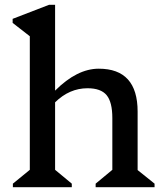

<svg xmlns="http://www.w3.org/2000/svg" viewBox="-20 -785 688 805"><path d="M34 0V-15L105 -73V-633L33 -689V-706L186 -765H211V-405Q303 -497 394 -497Q557 -497 557 -317V-72L628 -15V0H381V-15L451 -73V-290Q451 -357 427 -386Q403 -415 347 -415Q271 -415 211 -356V-73L281 -15V0Z"/></svg>

Font: Platypi
Style: Regular
Weight: 400
Designer: David Sargent
Foundry: Bolt Cutter Type
Version: Version 1.200; ttfautohint (v1.8.4.7-5d5b)